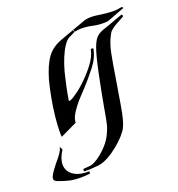

<svg xmlns="http://www.w3.org/2000/svg" viewBox="-227 -576 836 900"><g transform="rotate(-20 191.0 -125.5)"><path d="M371 -424Q344 -424 317.5 -430Q291 -436 264 -436Q246 -436 231 -432L227 -443L296 -468Q310 -471 324 -471Q338 -471 353 -469Q368 -467 381 -465Q394 -464 407.5 -462.5Q421 -461 435 -461Q446 -461 456.5 -462.5Q467 -464 478 -466L483 -459L396 -426Q389 -425 383 -424.5Q377 -424 371 -424ZM5 10Q4 5 4 -1.5Q4 -8 4 -15Q4 -46 8.5 -89Q13 -132 21.5 -178Q30 -224 40 -262Q60 -331 86.5 -366.5Q113 -402 159 -418Q168 -421 188.5 -429Q209 -437 225 -442Q225 -442 227.5 -437Q230 -432 226 -430L197 -416Q185 -410 170.5 -388.5Q156 -367 143.5 -336.5Q131 -306 122 -273Q114 -241 106.5 -206Q99 -171 94 -138Q94 -136 96 -136Q101 -136 109 -140Q117 -144 118 -145Q129 -152 144.5 -163.5Q160 -175 176 -190Q209 -220 238 -257.5Q267 -295 273 -329Q273 -331 279.5 -330.5Q286 -330 286 -330Q279 -286 247 -245Q215 -204 180 -166Q164 -149 147.5 -131.5Q131 -114 117 -94Q104 -77 96.5 -61Q89 -45 89 -30ZM48 198Q46 191 49 186L84 183Q98 182 123 165.5Q148 149 173 122Q198 95 211 63Q219 45 222.5 32Q226 19 229.5 0Q233 -19 239 -54Q245 -88 253 -129Q261 -170 269.5 -211Q278 -252 286 -283Q300 -338 315 -362Q330 -386 361 -396Q368 -398 389 -405.5Q410 -413 432.5 -421.5Q455 -430 465 -433Q465 -433 467.5 -428Q470 -423 466 -421L424 -398Q414 -392 403.5 -384Q393 -376 388 -366Q367 -330 357 -279Q347 -228 336 -157Q330 -122 324.5 -88Q319 -54 314 -25Q309 3 303 27.5Q297 52 289 68Q282 83 264 103Q246 123 221.5 143Q197 163 170.5 177.5Q144 192 120 195Q110 196 87.5 197.5Q65 199 48 198ZM24 220Q-8 220 -32 214.5Q-56 209 -82 199Q-101 193 -101 182Q-101 176 -98 169Q-93 158 -83.5 145Q-74 132 -64 119Q-56 110 -49 101Q-42 92 -36 84Q-24 68 -20 51L-12 67Q-36 103 -36 134Q-36 166 -8.5 186.5Q19 207 71 206V217Q46 220 24 220Z"/></g></svg>

Font: Kings
Style: Regular
Weight: 400
Designer: Robert E. Leuschke
Foundry: Robert E. Leuschke
Version: Version 1.010; ttfautohint (v1.8.3)